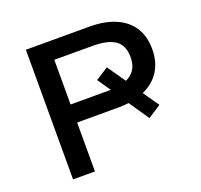

<svg xmlns="http://www.w3.org/2000/svg" viewBox="-123 -843 1026 981"><g transform="rotate(-20 390.5 -352.5)"><path d="M113 0V-705H457Q541 -705 600 -679.5Q659 -654 690 -605.5Q721 -557 721 -487Q721 -415 686 -363.5Q651 -312 584 -287L583 -315L658 -207L587 -161L501 -287L534 -273Q518 -270 498 -268Q478 -266 457 -266H232V0ZM232 -364H439Q449 -364 458 -364Q467 -364 476 -366L467 -340L402 -435L471 -479L546 -371L526 -376Q603 -402 603 -486Q603 -551 563 -579Q523 -607 440 -607H232Z"/></g></svg>

Font: Nunito Sans 7pt SemiExpanded SemiBold
Style: Regular
Weight: 600
Width: 6
Designer: Vernon Adams
Foundry: Vernon Adams
Version: Version 3.101;gftools[0.9.27]